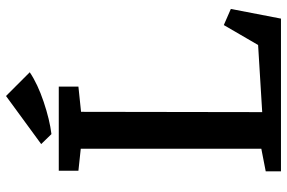

<svg xmlns="http://www.w3.org/2000/svg" viewBox="-182 -796 978 655"><g transform="rotate(-90 307.5 -469.0)"><path d="M50 0ZM127 -67V-683L52 -691V-758H339V-691L253 -682L252 -64L481 -78L549 -195L604 -171L571 0H50V-52ZM307 -938 388 -857Q348 -830 287 -809.5Q226 -789 177 -783L143 -818Z"/></g></svg>

Font: Martel
Style: Bold
Weight: 700
Designer: Dan Reynolds
Foundry: Dan Reynolds
Version: Version 1.001; ttfautohint (v1.1) -l 5 -r 5 -G 72 -x 0 -D la